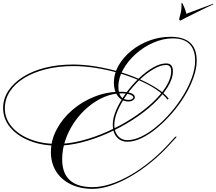

<svg xmlns="http://www.w3.org/2000/svg" viewBox="-182 -1036 1382 1226"><path d="M410 159Q463 159 525 139Q587 119 652 81.5Q717 44 780 -7.5Q843 -59 900 -122L937 -163H947L908 -120Q850 -55 785 -2Q720 51 654 89.5Q588 128 525.5 149Q463 170 410 170Q330 170 269.5 140.5Q209 111 176 58Q143 5 143 -66Q143 -140 179.5 -209Q216 -278 278.5 -332.5Q341 -387 420.5 -418.5Q500 -450 585 -450Q630 -450 654.5 -441Q679 -432 679 -415Q679 -404 667 -396Q655 -388 638 -388Q597 -388 571 -421.5Q545 -455 545 -508Q545 -565 575 -617.5Q605 -670 656 -711.5Q707 -753 772 -777Q837 -801 907 -801Q1074 -801 1074 -649Q1074 -599 1053.5 -541Q1033 -483 998 -425Q963 -367 917.5 -314.5Q872 -262 822.5 -220.5Q773 -179 724 -155Q675 -131 632 -131Q589 -131 563.5 -160.5Q538 -190 538 -240Q538 -284 561 -336Q584 -388 621.5 -440Q659 -492 704.5 -535.5Q750 -579 795.5 -605Q841 -631 879 -631Q922 -631 922 -582Q922 -534 888.5 -480Q855 -426 797.5 -372.5Q740 -319 665.5 -271Q591 -223 508 -186Q425 -149 341.5 -127.5Q258 -106 183 -106Q84 -106 6 -137.5Q-72 -169 -117 -223Q-162 -277 -162 -346Q-162 -406 -128.5 -456.5Q-95 -507 -35 -545Q25 -583 106.5 -603.5Q188 -624 285 -624Q353 -624 427 -612Q501 -600 573 -579.5Q645 -559 708 -531Q771 -503 820 -471.5Q869 -440 895 -406L888 -400Q863 -433 816 -464.5Q769 -496 706.5 -523Q644 -550 573 -570.5Q502 -591 428.5 -602.5Q355 -614 286 -614Q191 -614 111 -594Q31 -574 -27.5 -538Q-86 -502 -118.5 -452.5Q-151 -403 -151 -344Q-151 -279 -107.5 -227.5Q-64 -176 12 -146.5Q88 -117 183 -117Q257 -117 339 -138Q421 -159 503 -195.5Q585 -232 658 -278.5Q731 -325 788 -377.5Q845 -430 878 -482.5Q911 -535 911 -582Q911 -621 879 -621Q843 -621 798.5 -595Q754 -569 710 -527Q666 -485 629.5 -434Q593 -383 570.5 -332Q548 -281 548 -239Q548 -195 571 -168Q594 -141 631 -141Q673 -141 721.5 -164.5Q770 -188 818.5 -228.5Q867 -269 911 -320.5Q955 -372 989.5 -429Q1024 -486 1044 -542.5Q1064 -599 1064 -649Q1064 -719 1028 -755Q992 -791 922 -791Q860 -791 798 -764Q736 -737 685.5 -692Q635 -647 604.5 -592.5Q574 -538 574 -483Q574 -398 639 -398Q651 -398 660 -402.5Q669 -407 669 -414Q669 -425 647.5 -432.5Q626 -440 595 -440Q538 -440 483 -416.5Q428 -393 379.5 -352Q331 -311 294 -257.5Q257 -204 236 -143Q215 -82 215 -19Q215 159 410 159ZM1179 -1012 1180 -1008Q1165 -1002 1134.5 -987Q1104 -972 1069 -955Q1034 -938 1007 -924Q980 -910 971 -905Q962 -905 962 -915Q967 -932 972 -954Q977 -976 977 -996Q977 -1001 977 -1005.5Q977 -1010 976 -1014Q976 -1016 980 -1016Q982 -1016 984 -1013Q992 -996 998 -981Q1004 -966 1008 -948Z"/></svg>

Font: Ballet 24pt
Style: Regular
Weight: 400
Designer: Maximiliano R. Sproviero
Foundry: Omnibus-Type
Version: Version 1.100